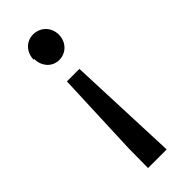

<svg xmlns="http://www.w3.org/2000/svg" viewBox="-263 -601 890 890"><g transform="rotate(-45 181.5 -156.5)"><path d="M100 -481C100 -431 134 -394 179 -394C225 -394 261 -430 261 -479C261 -528 224 -564 177 -564C131 -564 96 -527 96 -477ZM116 251H238L233 125L216 -299H134L117 125Z"/></g></svg>

Font: GenEiGothic-pro-SemiBold
Style: Regular
Weight: 500
Designer: Ryoko NISHIZUKA (kana & ideographs); Paul D. Hunt (Latin, Greek & Cyrillic); Wenlong ZHANG (bopomofo); Sandoll Communica
Foundry: Adobe Systems Incorporated; o_tamon
Version: Version 1.000.140830